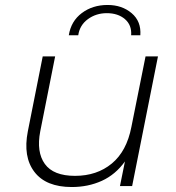

<svg xmlns="http://www.w3.org/2000/svg" viewBox="-20 -749 709 773"><path d="M269 4Q165 4 118.5 -57Q72 -118 92 -220L152 -522H202L142 -220Q126 -137 160.5 -89Q195 -41 282 -41Q370 -41 430 -90.5Q490 -140 509 -238L566 -522H616L512 0H463L483 -99Q445 -46 390 -21Q335 4 269 4ZM257 -607Q266 -664 309.5 -696.5Q353 -729 413 -729Q471 -729 510 -696Q549 -663 545 -607H508Q511 -648 483 -672Q455 -696 410 -696Q367 -696 334 -672Q301 -648 295 -607Z"/></svg>

Font: Montserrat Light
Style: Italic
Weight: 300
Italic angle: -11.3°
Designer: Julieta Ulanovsky
Foundry: Julieta Ulanovsky
Version: Version 9.000; ttfautohint (v1.8.4.7-5d5b)